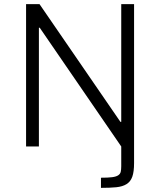

<svg xmlns="http://www.w3.org/2000/svg" viewBox="-20 -708 774 928"><path d="M566 -688H628V80Q628 122 619.5 146Q611 170 591.5 182Q572 194 542 197Q512 200 468 200V151Q502 151 521.5 148.5Q541 146 551 139.5Q561 133 563.5 122.5Q566 112 566 95V0L172 -574H168V0H106V-688H171L562 -119H566Z"/></svg>

Font: Azeri Sans Light
Style: Regular
Weight: 300
Designer: Hector Gatti & Omnibus-Type (original fonts) / Cristiano Sobral (main changes and remastering)
Version: Version 1.000; ttfautohint (v1.6)